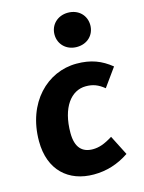

<svg xmlns="http://www.w3.org/2000/svg" viewBox="-123 -883 733 974"><g transform="rotate(-15 243.5 -396.5)"><path d="M275 -108C220 -108 186 -140 186 -217C186 -351 245 -426 322 -426C359 -426 386 -416 418 -390L487 -486C435 -528 382 -549 306 -549C152 -549 21 -420 21 -218C21 -65 115 17 247 17C314 17 375 -2 433 -41L380 -145C337 -118 307 -108 275 -108ZM331 -630C387 -630 425 -669 425 -720C425 -771 387 -810 331 -810C276 -810 237 -771 237 -720C237 -669 276 -630 331 -630Z"/></g></svg>

Font: Fira Sans OT
Style: Bold Italic
Weight: 700
Italic angle: -8°
Designer: Carrois Corporate & Edenspiekermann
Foundry: Carrois Corporate GbR & Edenspiekermann AG
Version: Version 2.001